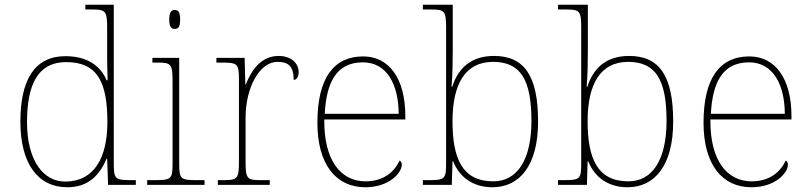

<svg xmlns="http://www.w3.org/2000/svg" viewBox="-20 -780 3413 810"><path d="M264 10C353 10 400 -41 430 -111H432L436 0H553V-20H537C464 -20 460 -24 460 -94V-760H340V-740H365C425 -740 432 -736 432 -662V-543C432 -515 433 -478 434 -441H430C403 -505 345 -543 256 -543C126 -543 66 -443 66 -267C66 -88 141 10 264 10ZM258 -14C163 -12 94 -103 94 -264C94 -426 141 -518 259 -518C392 -518 433 -432 433 -265C433 -112 376 -16 258 -14Z M717 -658C732 -658 740 -666 740 -698C740 -729 732 -738 717 -738C703 -738 694 -729 694 -698C694 -666 703 -658 717 -658ZM601 0H843V-20H813C740 -20 736 -24 736 -94V-536H623V-516H641C701 -516 708 -512 708 -438V-94C708 -24 704 -20 631 -20H601Z M899 0H1118V-20H1083C1023 -20 1016 -24 1016 -98V-284C1016 -407 1073 -519 1151 -519C1196 -519 1219 -501 1219 -443C1233 -443 1240 -458 1240 -476C1240 -514 1207 -544 1156 -544C1080 -544 1040 -482 1017 -424H1015L1012 -536H893V-516H911C984 -516 988 -512 988 -442V-98C988 -24 981 -20 921 -20H899Z M1521 10C1622 10 1675 -51 1675 -85C1675 -94 1672 -99 1666 -103C1643 -54 1598 -15 1522 -15C1418 -15 1346 -103 1348 -276H1690V-290C1690 -448 1622 -542 1512 -542C1388 -542 1319 -451 1319 -262C1319 -87 1397 10 1521 10ZM1662 -300H1350C1357 -432 1399 -517 1511 -517C1609 -517 1661 -429 1662 -300Z M2057 10C2173 10 2250 -83 2250 -267C2250 -460 2192 -544 2064 -544C1972 -544 1914 -497 1888 -414H1885C1889 -459 1890 -522 1890 -560V-760H1764V-740H1795C1855 -740 1862 -736 1862 -662V-94C1862 -24 1858 -20 1785 -20H1764V0H1886L1889 -99H1892C1920 -28 1981 10 2057 10ZM2061 -15C1931 -15 1889 -110 1889 -269C1889 -424 1942 -519 2060 -519C2177 -519 2222 -443 2222 -270C2222 -107 2163 -15 2061 -15Z M2627 10C2743 10 2820 -83 2820 -267C2820 -460 2762 -544 2634 -544C2542 -544 2484 -497 2458 -414H2455C2459 -459 2460 -522 2460 -560V-760H2334V-740H2365C2425 -740 2432 -736 2432 -662V-94C2432 -24 2428 -20 2355 -20H2334V0H2456L2459 -99H2462C2490 -28 2551 10 2627 10ZM2631 -15C2501 -15 2459 -110 2459 -269C2459 -424 2512 -519 2630 -519C2747 -519 2792 -443 2792 -270C2792 -107 2733 -15 2631 -15Z M3150 10C3251 10 3304 -51 3304 -85C3304 -94 3301 -99 3295 -103C3272 -54 3227 -15 3151 -15C3047 -15 2975 -103 2977 -276H3319V-290C3319 -448 3251 -542 3141 -542C3017 -542 2948 -451 2948 -262C2948 -87 3026 10 3150 10ZM3291 -300H2979C2986 -432 3028 -517 3140 -517C3238 -517 3290 -429 3291 -300Z"/></svg>

Font: Noto Serif Georgian Thin
Style: Regular
Weight: 100
Designer: Monotype Design Team, Akaki Razmadze
Foundry: Google LLC
Version: Version 2.003